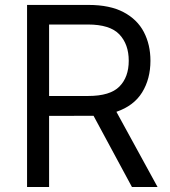

<svg xmlns="http://www.w3.org/2000/svg" viewBox="-20 -747 679 767"><path d="M609.4 0H507.1L353.7 -284.4Q344.8 -284.1 176.1 -284.1V0H88.1V-727.3H333.8Q419 -727.3 473.7 -698.3Q528.4 -669.4 554.7 -619Q581 -568.5 581 -504.3Q581 -431.8 547.8 -378Q514.6 -324.2 445 -300.4ZM332.4 -363.6Q419.7 -363.6 457 -401.3Q494.3 -438.9 494.3 -504.3Q494.3 -570 456.9 -609.6Q419.4 -649.1 331 -649.1H176.1V-363.6Z"/></svg>

Font: Linik Sans
Style: Regular
Weight: 400
Designer: Rasmus Andersson (font), Marc Monis (original base), Kil Hyung-jin (Pretendard portions), Cristiano Sobral (main changes
Foundry: rsms
Version: Version 3.018;May 31, 2022;FontCreator 14.0.0.2814 64-bit; t